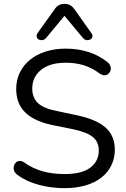

<svg xmlns="http://www.w3.org/2000/svg" viewBox="-20 -966 655 995"><path d="M315 9Q268 9 223 1Q178 -7 139.5 -22Q101 -37 70 -60Q58 -69 53.5 -80.5Q49 -92 51.5 -103.5Q54 -115 61.5 -123Q69 -131 80 -132Q91 -133 104 -125Q149 -93 200 -78.5Q251 -64 315 -64Q405 -64 448.5 -97.5Q492 -131 492 -186Q492 -231 460.5 -256.5Q429 -282 355 -297L251 -318Q157 -338 110.5 -383.5Q64 -429 64 -505Q64 -552 83 -590.5Q102 -629 136 -656.5Q170 -684 217 -699Q264 -714 321 -714Q384 -714 438.5 -696.5Q493 -679 537 -644Q548 -635 552 -623.5Q556 -612 553 -601.5Q550 -591 542.5 -584Q535 -577 523.5 -576Q512 -575 498 -584Q458 -614 415 -627.5Q372 -641 320 -641Q267 -641 228.5 -625Q190 -609 168.5 -578.5Q147 -548 147 -508Q147 -460 176.5 -432Q206 -404 273 -391L377 -369Q478 -348 526.5 -305.5Q575 -263 575 -190Q575 -146 557 -109Q539 -72 505 -45.5Q471 -19 423 -5Q375 9 315 9ZM218 -768Q209 -759 198.5 -758Q188 -757 180 -762Q172 -767 170 -776Q168 -785 175 -795L263 -918Q273 -933 286 -939.5Q299 -946 314 -946Q330 -946 342.5 -939.5Q355 -933 366 -918L453 -795Q461 -785 459 -776Q457 -767 448.5 -762Q440 -757 429.5 -758Q419 -759 411 -768L314 -884Z"/></svg>

Font: Nunito ExtraLight
Style: Regular
Weight: 400
Version: Version 3.602